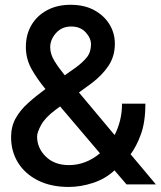

<svg xmlns="http://www.w3.org/2000/svg" viewBox="-20 -755 658 786"><path d="M261.2 10.3Q188.5 10.3 135.5 -16.4Q82.5 -43 54 -88.9Q25.4 -134.8 25.4 -193.4Q25.4 -236.8 43.7 -270Q62 -303.2 93.8 -332Q125.5 -360.8 166 -390.6Q131.3 -432.6 108.6 -473.4Q85.9 -514.2 85.9 -563Q85.9 -613.3 108.6 -652.1Q131.3 -690.9 172.6 -713.1Q213.9 -735.4 269 -735.4Q325.2 -735.4 365.7 -713.4Q406.2 -691.4 428.2 -655.3Q450.2 -619.1 450.2 -576.2Q450.2 -524.9 424.1 -485.6Q397.9 -446.3 353.5 -413.1L303.2 -376.5L449.2 -202.1Q463.4 -229.5 471.4 -261.7Q479.5 -293.9 479.5 -330.6H575.2Q575.2 -254.9 556.6 -204.6Q538.1 -154.3 514.6 -123.5L618.2 0H498L448.7 -57.6Q411.6 -22.9 361.1 -6.3Q310.5 10.3 261.2 10.3ZM185.5 -561.5Q185.5 -533.7 202.9 -505.4Q220.2 -477.1 245.1 -446.8L290 -478.5Q318.4 -499 335.4 -520.3Q352.5 -541.5 352.5 -573.7Q352.5 -599.1 330.6 -622.8Q308.6 -646.5 271.5 -646.5Q233.4 -646.5 209.5 -619.9Q185.5 -593.3 185.5 -561.5ZM131.8 -196.3Q131.8 -148.9 167.5 -114Q203.1 -79.1 262.2 -79.1Q331.1 -79.1 389.2 -127.4L226.1 -319.3L207 -305.2Q164.6 -273.4 148.2 -243.2Q131.8 -212.9 131.8 -196.3Z"/></svg>

Font: Inter Tight Medium
Style: Regular
Weight: 500
Designer: Rasmus Andersson
Foundry: rsms
Version: Version 3.004; ttfautohint (v1.8.4.7-5d5b)